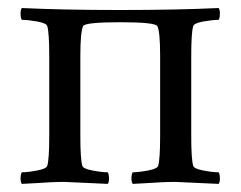

<svg xmlns="http://www.w3.org/2000/svg" viewBox="-20 -453 597 476"><path d="M34.2 2.9Q30.8 -1 31 -11.5Q31.2 -22 34.2 -25.9Q48.8 -25.9 72 -30.3Q95.2 -34.7 97.2 -42Q102.1 -58.1 102.1 -116.2V-314Q102.1 -372.1 97.2 -388.2Q95.2 -395.5 72.3 -399.7Q49.3 -403.8 34.2 -403.8Q31.2 -407.7 31 -418.5Q30.8 -429.2 34.2 -433.1Q136.7 -428.2 276.9 -428.2Q419.4 -428.2 522 -433.1Q525.4 -429.2 525.1 -418.5Q524.9 -407.7 522 -403.8Q506.8 -403.8 483.9 -399.7Q460.9 -395.5 459 -388.2Q454.1 -372.1 454.1 -314V-116.2Q454.1 -58.1 459 -42Q460.9 -34.7 484.1 -30.3Q507.3 -25.9 522 -25.9Q524.9 -22 525.1 -11.5Q525.4 -1 522 2.9Q419.4 -2 415 -2Q397.5 -2 381.3 -1.2Q365.2 -0.5 344.2 1Q323.2 2.4 309.1 2.9Q305.7 -1 305.9 -11.5Q306.2 -22 309.1 -25.9Q323.7 -25.9 346.9 -30.3Q370.1 -34.7 372.1 -42Q377 -58.1 377 -116.2V-314Q377 -375 370.1 -388.2Q364.7 -397.9 277.8 -397.9Q190.4 -397.9 186 -388.2Q179.2 -373 179.2 -314V-116.2Q179.2 -58.1 184.1 -42Q186 -34.7 209.2 -30.3Q232.4 -25.9 247.1 -25.9Q250 -22 250.2 -11.5Q250.5 -1 247.1 2.9Q144.5 -2 140.1 -2Q122.6 -2 106.4 -1.2Q90.3 -0.5 69.3 1Q48.3 2.4 34.2 2.9Z"/></svg>

Font: Crimson
Style: Roman
Weight: 400
Version: Version 0.8